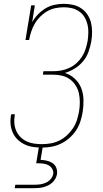

<svg xmlns="http://www.w3.org/2000/svg" viewBox="-20 -763 540 1003"><path d="M199 8Q175 8 152 4.5Q129 1 109 -8.5Q89 -18 73 -33Q57 -48 47.5 -68.5Q38 -89 35.5 -112Q33 -135 37 -159Q38 -161 38 -162.5Q38 -164 39 -166H58Q58 -165 57.5 -163Q57 -161 57 -160Q53 -139 55 -118Q57 -97 65 -79Q73 -61 87 -47Q101 -33 119 -24.5Q137 -16 157.5 -13Q178 -10 199 -10Q222 -10 245 -14Q268 -18 289.5 -28.5Q311 -39 329.5 -56Q348 -73 361.5 -93.5Q375 -114 382 -136.5Q389 -159 393 -181Q397 -205 397 -229.5Q397 -254 392 -276Q387 -298 374.5 -317.5Q362 -337 343.5 -350Q325 -363 302 -368Q279 -373 255 -373H204L207 -391H258Q280 -391 301 -395Q322 -399 342.5 -408.5Q363 -418 380 -433.5Q397 -449 409 -468Q421 -487 427.5 -508Q434 -529 438 -550Q441 -572 441.5 -593.5Q442 -615 437 -635.5Q432 -656 421.5 -673.5Q411 -691 394 -703Q377 -715 356.5 -720Q336 -725 314 -725Q292 -725 269.5 -720.5Q247 -716 227 -704.5Q207 -693 190 -676Q173 -659 161.5 -639Q150 -619 143 -597.5Q136 -576 132 -554H113L143 -735H162L148 -647Q160 -669 178.5 -688Q197 -707 219 -720Q241 -733 265.5 -738Q290 -743 314 -743Q339 -743 362.5 -737.5Q386 -732 405 -719Q424 -706 437 -686.5Q450 -667 455.5 -644Q461 -621 461 -596.5Q461 -572 457 -547Q452 -520 442.5 -493Q433 -466 414.5 -443.5Q396 -421 371 -405.5Q346 -390 319 -382Q348 -373 370.5 -352Q393 -331 404 -303.5Q415 -276 416 -243.5Q417 -211 412 -179Q408 -154 400 -129Q392 -104 377.5 -82Q363 -60 342.5 -42Q322 -24 298 -12.5Q274 -1 249 3.5Q224 8 199 8ZM57 220 60 202H160Q175 202 190 200Q205 198 219.5 191.5Q234 185 244.5 173Q255 161 258 146Q260 132 253 119.5Q246 107 234 100.5Q222 94 207.5 92Q193 90 179 90H169L184 0H204L192 72Q209 73 225 76.5Q241 80 254.5 89Q268 98 274 113.5Q280 129 278 146Q276 158 269.5 170Q263 182 253 191Q243 200 231.5 205.5Q220 211 207.5 214.5Q195 218 182.5 219Q170 220 157 220Z"/></svg>

Font: Iosevka Slab Thin Oblique
Style: Regular
Weight: 100
Italic angle: -9°
Monospace: yes
Designer: Belleve Invis
Foundry: Belleve Invis
Version: Version 11.1.0; ttfautohint (v1.8.3)